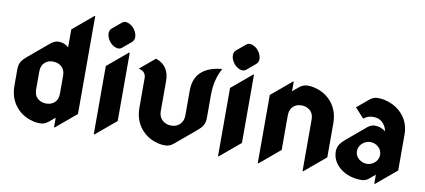

<svg xmlns="http://www.w3.org/2000/svg" viewBox="-70 -1008 2832 1278"><g transform="rotate(10 1346.0 -369.0)"><path d="M318.8 -147.5Q341.8 -168.9 341.8 -208.5V-328.6Q341.8 -368.7 317.9 -389.6Q293.9 -410.2 259.8 -410.2Q224.6 -410.2 203.6 -389.6Q180.7 -368.2 180.7 -328.6V-208.5Q180.7 -167.5 204.6 -147.5Q228.5 -127 262.7 -127Q296.9 -127 318.8 -147.5ZM346.7 19.5H341.8V-45.4L302.2 -12.2Q275.9 9.8 247.1 9.8Q221.7 9.8 204.1 5.9Q139.6 -8.8 98.1 -48.8Q34.2 -109.9 34.2 -208.5V-318.4Q34.2 -349.6 46.4 -370.1Q57.1 -388.2 81.1 -408.2L220.2 -524.9Q246.6 -546.9 273.9 -546.9Q314 -546.9 341.8 -520V-642.1L478.5 -756.8H483.4V-95.2Z M671.9 -571.3Q662.6 -571.3 650.9 -575.7Q627.9 -584.5 611.8 -605.5Q590.8 -632.8 590.8 -661.1Q590.8 -682.1 607.4 -695.8L664.1 -743.2Q676.3 -753.4 689.5 -753.4Q698.7 -753.4 710 -749Q733.9 -739.7 749 -719.2Q770 -691.9 770 -663.6Q770 -642.6 753.4 -628.9L697.3 -581.5Q685.1 -571.3 671.9 -571.3ZM610.4 19.5V-441.9L747.1 -556.6H752V-95.2L615.2 19.5Z M1091.8 9.8Q1066.4 9.8 1048.8 5.9Q984.9 -8.3 942.9 -48.8Q878.9 -109.9 878.9 -208.5V-406.7Q878.9 -453.6 829.1 -462.4L929.7 -546.9H934.6Q1022.9 -515.6 1022.9 -413.1V-208.5Q1022.9 -169.9 1049.3 -147.5Q1073.2 -127 1107.4 -127Q1141.6 -127 1163.6 -147.5Q1189 -171.4 1189 -208.5V-377.9Q1189 -537.1 1372.1 -556.6H1377Q1333 -476.1 1333 -375V-218.8Q1333 -188 1320.8 -167Q1310.5 -149.4 1286.1 -128.9L1147 -12.2Q1120.6 9.8 1091.8 9.8Z M1511.7 -571.3Q1502.4 -571.3 1490.7 -575.7Q1467.8 -584.5 1451.7 -605.5Q1430.7 -632.8 1430.7 -661.1Q1430.7 -682.1 1447.3 -695.8L1503.9 -743.2Q1516.1 -753.4 1529.3 -753.4Q1538.6 -753.4 1549.8 -749Q1573.7 -739.7 1588.9 -719.2Q1609.9 -691.9 1609.9 -663.6Q1609.9 -642.6 1593.3 -628.9L1537.1 -581.5Q1524.9 -571.3 1511.7 -571.3ZM1450.2 19.5V-441.9L1586.9 -556.6H1591.8V-95.2L1455.1 19.5Z M1718.8 19.5V-441.9L1855.5 -556.6H1860.4V-491.7L1899.9 -524.9Q1926.3 -546.9 1955.1 -546.9Q1980.5 -546.9 1998 -543Q2062 -528.3 2104 -488.3Q2168 -427.2 2168 -328.6V-99.1L2026.4 19.5H2021.5V-328.6Q2021.5 -368.7 1997.6 -389.6Q1973.6 -410.2 1939.5 -410.2Q1904.3 -410.2 1883.3 -389.6Q1860.4 -368.2 1860.4 -328.6V-95.2L1723.6 19.5Z M2355 -175.3Q2355 -143.6 2378.4 -123.5Q2403.3 -102.5 2433.1 -102.5Q2465.8 -102.5 2489.3 -125.5Q2511.2 -147 2511.2 -175.3Q2511.2 -207 2488.3 -228Q2464.8 -249.5 2433.1 -249.5Q2402.3 -249.5 2377.9 -226.6Q2355 -205.1 2355 -175.3ZM2511.2 19.5H2506.3V-42L2468.8 -10.3Q2444.8 9.8 2418.9 9.8Q2330.6 9.8 2273.7 -36.1Q2216.8 -82 2216.8 -148.4Q2216.8 -175.8 2230.5 -196.8Q2242.7 -214.8 2261.7 -231L2394 -342.3Q2418 -362.3 2444.8 -362.3Q2483.9 -362.3 2516.1 -336.4Q2510.7 -372.1 2482.4 -397.5Q2460.4 -417.5 2422.9 -417.5Q2385.3 -417.5 2358.4 -394.5L2298.3 -460.4L2375 -524.9Q2401.4 -546.9 2430.2 -546.9Q2455.6 -546.9 2473.1 -543Q2536.6 -529.8 2581.1 -490.2Q2647.9 -431.2 2647.9 -336.4V-95.2Z"/></g></svg>

Font: Gothica
Style: Bold
Weight: 700
Designer: Wojciech Kalinowski "wmk69" (wmk69@o2.pl)
Foundry: Wojciech Kalinowski "wmk69" (wmk69@o2.pl)
Version: Version 2.1.0; 2021-05-14